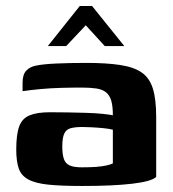

<svg xmlns="http://www.w3.org/2000/svg" viewBox="-20 -613 574 638"><path d="M253 5Q183 5 140 0.5Q97 -4 73.5 -17Q50 -30 42 -54Q34 -78 34 -116Q34 -167 44 -193.5Q54 -220 79 -230Q104 -240 146 -240Q171 -240 203.5 -239.5Q236 -239 267.5 -238Q299 -237 322.5 -234.5Q346 -232 355 -230Q355 -261 349.5 -279Q344 -297 332 -306.5Q320 -316 300 -319Q280 -322 251 -322Q216 -322 181.5 -321Q147 -320 114.5 -317Q82 -314 55 -310V-338Q55 -365 67 -378Q79 -391 100 -395Q123 -400 168.5 -402Q214 -404 267 -404Q334 -404 379.5 -397Q425 -390 451 -372Q477 -354 488 -318.5Q499 -283 499 -224V-25Q483 -10 419.5 -2.5Q356 5 253 5ZM252 -57Q280 -57 299.5 -58.5Q319 -60 333 -63Q347 -66 355 -70V-182Q344 -185 324.5 -187Q305 -189 285 -190Q265 -191 254 -191Q230 -191 215 -187Q200 -183 193.5 -169Q187 -155 187 -126Q187 -101 192 -85.5Q197 -70 211 -63.5Q225 -57 252 -57ZM139 -460 245 -593H286L393 -460H328L265 -529L200 -460Z"/></svg>

Font: Genos
Style: Bold
Weight: 700
Designer: Robert E. Leuschke
Foundry: Robert E. Leuschke
Version: Version 1.010